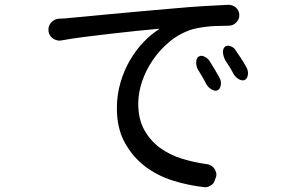

<svg xmlns="http://www.w3.org/2000/svg" viewBox="-20 -744 1240 800"><path d="M182 -618Q181 -626 184 -634.5Q187 -643 192.5 -649.5Q198 -656 206 -660.5Q214 -665 223 -666Q237 -667 245.5 -667Q254 -667 268 -669Q293 -671 338.5 -675.5Q384 -680 442.5 -685.5Q501 -691 568.5 -697Q636 -703 705 -709Q771 -715 828 -718.5Q885 -722 932 -724Q940 -724 948.5 -721Q957 -718 963 -712.5Q969 -707 973 -699Q977 -691 977 -683V-678Q977 -671 973.5 -663.5Q970 -656 964 -650Q958 -644 950.5 -640.5Q943 -637 935 -637Q915 -636 896.5 -636Q878 -636 859 -634.5Q840 -633 821 -630Q802 -627 782 -622Q730 -606 688.5 -572Q647 -538 617.5 -495Q588 -452 572 -404.5Q556 -357 556 -312Q556 -248 581 -203Q606 -158 646 -128.5Q686 -99 737.5 -83Q789 -67 842 -60Q852 -59 860.5 -53.5Q869 -48 874 -40Q879 -32 881 -22.5Q883 -13 879 -4L874 10Q871 21 858 29Q845 37 833 36Q766 29 700.5 8.5Q635 -12 583.5 -51.5Q532 -91 499.5 -150.5Q467 -210 467 -293Q467 -349 482 -400Q497 -451 521.5 -493Q546 -535 577.5 -568Q609 -601 641 -621Q643 -623 642.5 -624Q642 -625 640 -624Q604 -621 551.5 -615.5Q499 -610 442 -603.5Q385 -597 330 -590Q275 -583 233 -575Q225 -574 216 -576.5Q207 -579 199.5 -584.5Q192 -590 187.5 -598Q183 -606 182 -614ZM812 -510Q820 -514 833 -507.5Q846 -501 853 -490Q862 -476 873.5 -457Q885 -438 894 -421Q903 -405 900 -389Q897 -373 887 -368Q876 -363 862 -371Q848 -379 840 -393Q833 -407 824 -422.5Q815 -438 806 -452Q801 -460 799 -469Q797 -478 797.5 -486.5Q798 -495 801.5 -501.5Q805 -508 812 -510ZM922 -552Q930 -556 943 -550.5Q956 -545 962 -534Q972 -520 984 -501.5Q996 -483 1006 -465Q1015 -450 1013 -433.5Q1011 -417 1000 -411Q990 -406 976 -413.5Q962 -421 953 -436Q946 -450 936.5 -465Q927 -480 918 -494Q914 -502 911.5 -511Q909 -520 909 -528.5Q909 -537 912.5 -543.5Q916 -550 922 -552Z"/></svg>

Font: Maple Mono NF CN
Style: Regular
Weight: 400
Monospace: yes
Designer: subframe7536
Version: Version 7.000